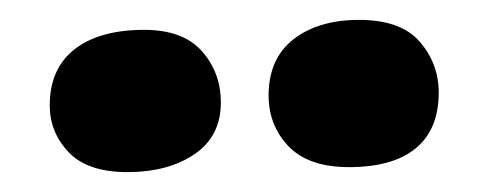

<svg xmlns="http://www.w3.org/2000/svg" viewBox="-20 -827 491 193"><path d="M108 -654Q68 -654 49 -674Q30 -694 30 -721Q30 -758 55 -777.5Q80 -797 125 -797Q164 -797 183 -775.5Q202 -754 202 -724Q202 -690 175.5 -672Q149 -654 108 -654ZM341 -807Q383 -807 402 -785Q421 -763 421 -734Q421 -697 398 -678Q375 -659 331 -659Q290 -659 270 -680Q250 -701 250 -731Q250 -768 275 -787.5Q300 -807 341 -807Z"/></svg>

Font: DynaPuff
Style: Regular
Weight: 400
Designer: Toshi Omagari, Jennifer Daniel
Foundry: Google Fonts
Version: Version 2.000